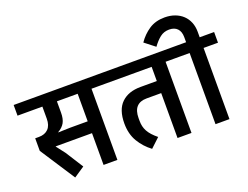

<svg xmlns="http://www.w3.org/2000/svg" viewBox="-158 -1233 1987 1539"><g transform="rotate(-20 835.0 -463.5)"><path d="M51 -281V-388H83Q134 -388 163 -417.5Q192 -447 192 -504V-607H-20V-698H734V-607H611V0H493V-271H183V-269L240 -195L336 -44L245 17ZM241 -369 343 -372H493V-607H316V-511Q316 -458 298.5 -426Q281 -394 241 -371Z M903 12Q841 -34 802 -99.5Q763 -165 763 -255Q763 -372 822 -429Q881 -486 985 -486H1124V-607H694V-698H1365V-607H1243V0H1124V-383H999Q943 -383 914 -351.5Q885 -320 885 -257V-233Q885 -208 890 -186.5Q895 -165 906 -144.5Q917 -124 935.5 -103.5Q954 -83 981 -61L903 12Z M1448 -607H1325V-698H1451V-741Q1451 -789 1426.5 -814.5Q1402 -840 1357 -840Q1312 -840 1279 -814Q1246 -788 1215 -745L1128 -813Q1167 -870 1222.5 -907Q1278 -944 1356 -944Q1404 -944 1443 -929.5Q1482 -915 1509.5 -889Q1537 -863 1552 -826.5Q1567 -790 1567 -745V-698H1690V-607H1567V0H1448Z"/></g></svg>

Font: IBM Plex Sans Devanagari SemiBold
Style: Regular
Weight: 600
Designer: Mike Abbink, Paul van der Laan, Pieter van Rosmalen, Erin McLaughlin
Foundry: Bold Monday
Version: Version 1.1